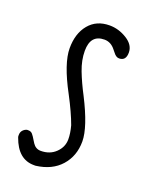

<svg xmlns="http://www.w3.org/2000/svg" viewBox="-106 -575 491 635"><g transform="rotate(20 139.5 -257.0)"><path d="M12 -65 11 -69V-74Q11 -84 17 -90.5Q23 -97 31 -99H36Q45 -99 50.5 -92.5Q56 -86 63 -74Q64 -72 69 -64.5Q74 -57 81 -53Q88 -49 97 -49Q129 -49 149.5 -69Q170 -89 170 -116Q170 -137 163 -163Q149 -202 120 -257Q71 -348 71 -401Q71 -453 97.5 -485Q124 -517 170 -517Q202 -517 231 -499Q260 -481 260 -454Q260 -425 236 -425Q230 -425 225 -428.5Q220 -432 216 -437.5Q212 -443 209 -446Q193 -467 170 -467Q121 -467 121 -410Q121 -377 134.5 -342Q148 -307 168 -269Q216 -175 216 -125Q216 -74 185 -39Q154 -4 98 3H92Q36 3 12 -65Z"/></g></svg>

Font: Bad Script
Style: Regular
Weight: 400
Italic angle: -10°
Designer: Roman Shchyukin (Gaslight Type Foundry), Cyreal (Charset Expansion)
Foundry: Gaslight
Version: Version 2.000